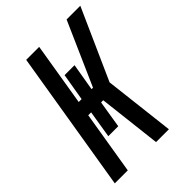

<svg xmlns="http://www.w3.org/2000/svg" viewBox="-213 -838 941 941"><g transform="rotate(-45 258.0 -367.5)"><path d="M306 0 268 -328H253L230 -186H161L184 -328H164L110 0H20L141 -735H231L177 -407H197L221 -549H290L266 -407H276L421 -735H516L352 -368L395 0Z"/></g></svg>

Font: Iosevka Term Curly Semibold
Style: Italic
Weight: 600
Italic angle: -9°
Designer: Belleve Invis
Foundry: Belleve Invis
Version: Version 32.3.0